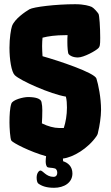

<svg xmlns="http://www.w3.org/2000/svg" viewBox="-20 -733 525 912"><path d="M460 -211C460 -269 447 -332 438 -360C429 -388 257 -445 182 -466C181 -482 180 -499 180 -514C180 -529 181 -543 182 -554C209 -561 244 -566 291 -566H301C300 -556 300 -546 300 -533C300 -510 302 -481 306 -476C311 -469 327 -460 350 -460C378 -460 436 -492 448 -505C454 -512 456 -517 456 -553C456 -603 452 -660 448 -667C444 -674 426 -695 416 -700C405 -705 379 -713 337 -713C245 -713 139 -700 120 -689C101 -678 49 -643 37 -609C32 -595 25 -552 25 -506C25 -451 34 -392 50 -376C76 -350 220 -286 293 -274C297 -258 298 -240 298 -222C298 -187 292 -152 283 -125H261C237 -125 207 -133 179 -147C180 -164 181 -186 181 -209C181 -223 180 -236 177 -249C173 -265 148 -272 113 -272C90 -272 40 -259 34 -241C27 -221 25 -187 25 -151C25 -128 28 -74 34 -65C42 -54 123 -12 199 9C198 16 197 25 197 34C197 46 200 56 204 60C210 65 229 63 240 67C249 69 252 80 252 88C252 98 247 107 234 107C199 107 184 77 172 77C166 77 154 88 154 111C154 126 158 135 161 138C178 151 201 159 237 159C284 159 324 135 324 91C324 58 303 40 280 33C279 29 279 24 279 20C326 15 398 -27 439 -87C442 -91 445 -98 446 -106C453 -133 460 -180 460 -211Z"/></svg>

Font: Manosque
Style: Regular
Weight: 400
Designer: Ariel Martín Pérez
Foundry: Ariel Martín Pérez
Version: Version 1.005;hotconv 1.0.109;makeotfexe 2.5.65596